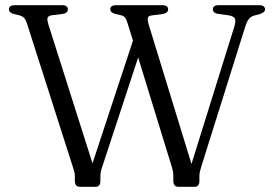

<svg xmlns="http://www.w3.org/2000/svg" viewBox="-20 -720 1052 740"><path d="M800.5 -683.5Q800.5 -700 823 -700H979Q1001.5 -700 1001.5 -683.5Q1001.5 -672.5 982 -666L959.5 -660Q947 -656.5 939 -646.5Q931 -636.5 924 -613.5L756 -78.5Q752.5 -67 750.5 -58.5Q748.5 -50 748.5 -41.5V-23Q748.5 0 730 0H668Q648 0 648 -23V-41.5Q648 -50 646.8 -58Q645.5 -66 641.5 -79L512.5 -498.5L374.5 -78.5Q370.5 -67.5 368.8 -59Q367 -50.5 367 -41.5V-23Q367 0 348 0H288.5Q268.5 0 268.5 -23V-41.5Q268.5 -50 266.5 -57.5Q264.5 -65 260.5 -77.5L83 -632.5Q78.5 -645.5 72.5 -651.5Q66.5 -657.5 56.5 -660.5L33.5 -666Q14.5 -671 14.5 -684Q14.5 -700 37 -700H219Q241.5 -700 241.5 -683.5Q241.5 -670 222.5 -666.5L178.5 -661Q165.5 -658.5 163.2 -651Q161 -643.5 167.5 -622.5L336.5 -90.5L492.5 -563.5L471 -632.5Q467 -646.5 461.8 -652.5Q456.5 -658.5 447 -661L424 -666.5Q405 -672 405 -683.5Q405 -700 427.5 -700H605.5Q628 -700 628 -683.5Q628 -670.5 608 -666L564 -660.5Q552 -658.5 549.8 -651.2Q547.5 -644 554 -622.5L718 -88L882.5 -615.5Q889.5 -638 885.8 -647.5Q882 -657 861.5 -661L819.5 -666.5Q800.5 -670.5 800.5 -683.5Z"/></svg>

Font: Fraunces 9pt Soft Light
Style: Regular
Weight: 300
Version: Version 1.000;[0bf87f6ff]